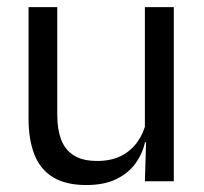

<svg xmlns="http://www.w3.org/2000/svg" viewBox="-20 -508 573 538"><path d="M140.5 -488V-184.5Q140.5 -146 151.2 -117.2Q162 -88.5 186.5 -72.8Q211 -57 252.5 -57Q291.5 -57 319.5 -71.2Q347.5 -85.5 365.2 -110.5Q383 -135.5 389.5 -167L404 -109.5H386.5Q379 -76.5 359 -49.2Q339 -22 305.2 -5.8Q271.5 10.5 222 10.5Q164.5 10.5 128.8 -11.2Q93 -33 76.5 -74.8Q60 -116.5 60 -175.5V-488ZM467 -488V0H386L389.5 -117L386 -122V-488Z"/></svg>

Font: Anek Tamil
Style: Regular
Weight: 400
Designer: Aadarsh Rajan (Tamil), Yesha Goshar (Latin)
Foundry: Ek Type
Version: Version 1.003